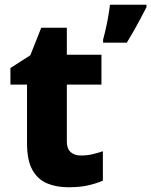

<svg xmlns="http://www.w3.org/2000/svg" viewBox="-20 -780 638 810"><path d="M321 -124Q347 -124 369 -129Q391 -134 414 -142V-18Q387 -6 352 2Q317 10 269 10Q218 10 178.5 -6.5Q139 -23 116.5 -63.5Q94 -104 94 -176V-423H24V-493L108 -547L154 -663H262V-549H408V-423H262V-182Q262 -153 278 -138.5Q294 -124 321 -124ZM598 -750Q586 -727 573.5 -703Q561 -679 546.5 -653.5Q532 -628 515 -600H415V-613Q419 -628 423.5 -646.5Q428 -665 432 -685Q436 -705 439 -724.5Q442 -744 444 -760H598Z"/></svg>

Font: Noto Sans Armenian ExtraBold
Style: Regular
Weight: 800
Version: Version 2.007